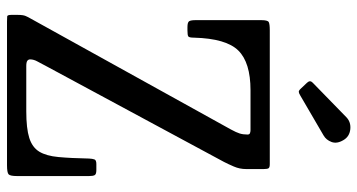

<svg xmlns="http://www.w3.org/2000/svg" viewBox="-256 -764 1020 548"><g transform="rotate(90 254.0 -490.0)"><path d="M66.5 -750H448.5Q458 -750 460.2 -746.5Q462.5 -743 462.5 -733V-682Q462.5 -664 455.2 -647.2Q448 -630.5 442 -619L171.5 -117Q162 -98.5 155.8 -87.5Q149.5 -76.5 149.5 -66Q149.5 -61 153.5 -58Q157.5 -55 168.5 -55H297.5Q346.5 -55 373.5 -63.5Q400.5 -72 412.8 -92Q425 -112 428.2 -146.8Q431.5 -181.5 432.5 -234Q433 -244 435 -249.5Q437 -255 448 -255H465.5Q477.5 -255 480 -250Q482.5 -245 482.5 -234V-29Q482.5 -9 477.5 -4.5Q472.5 0 451.5 0H41.5Q31 0 26.8 -0.5Q22.5 -1 22.5 -12V-31Q22.5 -45.5 25.5 -52.8Q28.5 -60 33.5 -68.5L349.5 -639Q358 -654.5 361 -664.2Q364 -674 364 -686.5Q364 -692 360 -693.5Q356 -695 351.5 -695H237.5Q158.5 -695 124.2 -660.2Q90 -625.5 87.5 -534Q87.5 -520 84 -517.5Q80.5 -515 66.5 -515H57.5Q43.5 -515 40.5 -520Q37.5 -525 37.5 -538V-726Q37.5 -744 43 -747Q48.5 -750 66.5 -750ZM233 -838.5 216 -856.5Q208 -865 216 -872.5L314 -968Q328 -982 349 -979.8Q370 -977.5 380 -960Q391 -941.5 385.2 -926.2Q379.5 -911 366.5 -903.5L252.5 -837Q246 -833 242.2 -832.8Q238.5 -832.5 233 -838.5Z"/></g></svg>

Font: Besley* Condensed
Style: Regular
Weight: 400
Width: 3
Designer: Owen Earl
Foundry: indestructible type*
Version: Version 3.000; ttfautohint (v1.8.3)